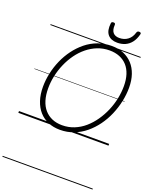

<svg xmlns="http://www.w3.org/2000/svg" viewBox="-295 -1406 1618 2055"><g transform="rotate(20 513.5 -379.0)"><path d="M479 19Q404 19 343.5 -6.5Q283 -32 240.5 -80Q198 -128 175 -197Q152 -266 152 -353Q152 -430 169 -508.5Q186 -587 218.5 -661Q251 -735 298.5 -799Q346 -863 406.5 -912Q467 -961 540.5 -988Q614 -1015 697 -1015Q772 -1015 832 -990Q892 -965 934.5 -918.5Q977 -872 999.5 -806Q1022 -740 1022 -657Q1022 -580 1005 -500Q988 -420 955.5 -344Q923 -268 875.5 -202.5Q828 -137 767.5 -87Q707 -37 634.5 -9Q562 19 479 19ZM484 -35Q557 -35 621 -61Q685 -87 738 -133Q791 -179 833 -239.5Q875 -300 904.5 -369Q934 -438 949 -511Q964 -584 964 -654Q964 -728 945.5 -785.5Q927 -843 891.5 -882Q856 -921 805.5 -941.5Q755 -962 691 -962Q619 -962 555.5 -937Q492 -912 438 -868Q384 -824 342 -765.5Q300 -707 270.5 -639Q241 -571 225.5 -499.5Q210 -428 210 -357Q210 -280 228.5 -220Q247 -160 283 -119Q319 -78 369.5 -56.5Q420 -35 484 -35ZM736 -1067Q664 -1067 628 -1110Q592 -1153 602 -1238Q603 -1249 609 -1253.5Q615 -1258 627 -1258Q638 -1258 643.5 -1253Q649 -1248 648 -1238Q644 -1179 668 -1150.5Q692 -1122 740 -1122Q796 -1122 836 -1152Q876 -1182 892 -1238Q896 -1249 902 -1253.5Q908 -1258 919 -1258Q931 -1258 937 -1252.5Q943 -1247 940 -1237Q925 -1178 896 -1140.5Q867 -1103 826.5 -1085Q786 -1067 736 -1067ZM0 490H1027V500H0ZM0 -20H1027V0H0ZM0 -505H1027V-500H0ZM0 -1010H1027V-1000H0Z"/></g></svg>

Font: Playwrite AU NSW Guides
Style: Regular
Weight: 400
Designer: Veronika Burian, José Scaglione
Foundry: TypeTogether
Version: Version 1.003